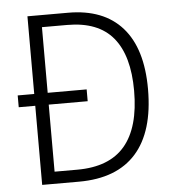

<svg xmlns="http://www.w3.org/2000/svg" viewBox="-52 -762 736 810"><g transform="rotate(-5 316.5 -357.0)"><path d="M266 -714Q416 -714 495 -625Q574 -536 574 -364Q574 -184 492 -92Q410 0 250 0H94V-335H24V-385H94V-714ZM258 -663H151V-385H316V-335H151V-51H247Q383 -51 449 -129Q515 -207 515 -362Q515 -511 452 -587Q389 -663 258 -663Z"/></g></svg>

Font: Noto Sans Arabic SemCond Light
Style: Regular
Weight: 300
Width: 4
Designer: Monotype Design Team, Nadine Chahine, Nizar Qandah and Khaled Hosny
Foundry: Monotype Imaging Inc.
Version: Version 2.012; ttfautohint (v1.8.4.7-5d5b)